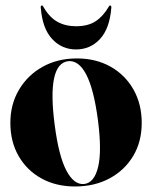

<svg xmlns="http://www.w3.org/2000/svg" viewBox="-20 -665 550 695"><path d="M258.5 -453.5Q327 -453.5 380 -423.8Q433 -394 463 -341.2Q493 -288.5 493 -220Q493 -152 462 -100.2Q431 -48.5 376.5 -19.2Q322 10 251.5 10Q183 10 130.2 -19Q77.5 -48 47.5 -100Q17.5 -152 17.5 -220Q17.5 -287.5 48.8 -340.2Q80 -393 134.2 -423.2Q188.5 -453.5 258.5 -453.5ZM285 1Q321.5 -3.5 335.2 -60.8Q349 -118 334.5 -230.5Q319.5 -343 292.2 -395.2Q265 -447.5 226.5 -443.5Q149 -433.5 178 -212.5Q192.5 -100.5 220.2 -47.8Q248 5 285 1ZM255 -570Q298.5 -570 326 -588Q353.5 -606 373.5 -640.5Q375.5 -645 378.5 -645Q383.5 -645 383 -637.5Q377 -561.5 342 -523.8Q307 -486 255 -486Q204 -486 168.8 -523.8Q133.5 -561.5 127.5 -637.5Q126.5 -645 132 -645Q135 -645 137 -640.5Q158 -603 187.2 -586.5Q216.5 -570 255 -570Z"/></svg>

Font: Fraunces 144pt
Style: Bold
Weight: 700
Version: Version 1.000;[b76b70a41]